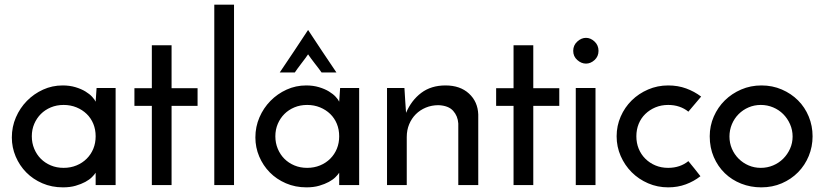

<svg xmlns="http://www.w3.org/2000/svg" viewBox="-20 -797 3551 827"><path d="M127.5 -263.5Q117 -239 117 -210Q117 -181 127.5 -156Q138 -131 156 -113Q174 -95 199 -84.5Q224 -74 254 -74Q284 -74 309.5 -84.5Q335 -95 353.5 -113.5Q372 -132 382 -156.5Q392 -181 392 -210Q392 -239 382 -263.5Q372 -288 353.5 -306Q335 -324 309.5 -334.5Q284 -345 254 -345Q224 -345 199 -334.5Q174 -324 156 -306Q138 -288 127.5 -263.5ZM31 -205Q31 -251 48.5 -291.5Q66 -332 96 -362.5Q126 -393 165.5 -411Q205 -429 250 -429Q280 -429 305 -421.5Q330 -414 348 -403Q366 -392 377 -380Q388 -368 392 -359L396 -418H478V0H392V-53Q387 -45 376 -34Q365 -23 347.5 -13.5Q330 -4 306 3Q282 10 251 10Q203 10 162.5 -7.5Q122 -25 93 -54.5Q64 -84 47.5 -123Q31 -162 31 -205Z M634 -602H719V-417H831V-341H719V0H634V-341H559V-417H634Z M988 0H903V-777H988Z M1307 -668Q1337 -622 1367.5 -576.5Q1398 -531 1429 -485H1365Q1361 -491 1353 -501.5Q1345 -512 1336 -523.5Q1327 -535 1319 -546Q1311 -557 1307 -563Q1303 -557 1295 -546Q1287 -535 1278 -523.5Q1269 -512 1261.5 -501.5Q1254 -491 1250 -485H1185Q1216 -531 1246.5 -576.5Q1277 -622 1307 -668ZM1176.5 -263.5Q1166 -239 1166 -210Q1166 -181 1176.5 -156Q1187 -131 1205 -113Q1223 -95 1248 -84.5Q1273 -74 1303 -74Q1333 -74 1358.5 -84.5Q1384 -95 1402.5 -113.5Q1421 -132 1431 -156.5Q1441 -181 1441 -210Q1441 -239 1431 -263.5Q1421 -288 1402.5 -306Q1384 -324 1358.5 -334.5Q1333 -345 1303 -345Q1273 -345 1248 -334.5Q1223 -324 1205 -306Q1187 -288 1176.5 -263.5ZM1080 -205Q1080 -251 1097.5 -291.5Q1115 -332 1145 -362.5Q1175 -393 1214.5 -411Q1254 -429 1299 -429Q1329 -429 1354 -421.5Q1379 -414 1397 -403Q1415 -392 1426 -380Q1437 -368 1441 -359L1445 -418H1527V0H1441V-53Q1436 -45 1425 -34Q1414 -23 1396.5 -13.5Q1379 -4 1355 3Q1331 10 1300 10Q1252 10 1211.5 -7.5Q1171 -25 1142 -54.5Q1113 -84 1096.5 -123Q1080 -162 1080 -205Z M1647 -418H1722Q1724 -387 1725.5 -361.5Q1727 -336 1729 -311Q1752 -365 1794.5 -397Q1837 -429 1899 -429Q1962 -429 2000 -394Q2038 -359 2040 -304V0H1954V-265Q1952 -297 1932 -319.5Q1912 -342 1869 -344Q1839 -344 1814 -333.5Q1789 -323 1771 -305Q1753 -287 1742.5 -262Q1732 -237 1732 -207V0H1647Z M2192 -602H2277V-417H2389V-341H2277V0H2192V-341H2117V-417H2192Z M2545 0H2460V-418H2545ZM2466.5 -538.5Q2449 -554 2449 -578Q2449 -602 2466.5 -618Q2484 -634 2504 -634Q2524 -634 2541 -618Q2558 -602 2558 -578Q2558 -554 2541 -538.5Q2524 -523 2504 -523Q2484 -523 2466.5 -538.5Z M2945 -103Q2959 -86 2971.5 -70.5Q2984 -55 2997 -38Q2969 -16 2934 -3Q2899 10 2858 10Q2812 10 2771.5 -7.5Q2731 -25 2701 -55Q2671 -85 2653.5 -125Q2636 -165 2636 -210Q2636 -255 2653.5 -295Q2671 -335 2701 -364.5Q2731 -394 2771.5 -411.5Q2812 -429 2858 -429Q2900 -429 2935.5 -416Q2971 -403 3000 -381L2945 -316Q2928 -330 2906 -337.5Q2884 -345 2858 -345Q2828 -345 2803 -334.5Q2778 -324 2759.5 -306Q2741 -288 2731 -263.5Q2721 -239 2721 -210Q2721 -181 2731 -156.5Q2741 -132 2759.5 -113.5Q2778 -95 2803 -84.5Q2828 -74 2858 -74Q2884 -74 2906 -81.5Q2928 -89 2945 -103Z M3132.5 -262Q3122 -237 3122 -209Q3122 -181 3132.5 -156.5Q3143 -132 3161.5 -113.5Q3180 -95 3204.5 -84.5Q3229 -74 3257 -74Q3285 -74 3310 -84.5Q3335 -95 3353.5 -113.5Q3372 -132 3383 -156.5Q3394 -181 3394 -209Q3394 -237 3383 -262Q3372 -287 3353.5 -305.5Q3335 -324 3310 -334.5Q3285 -345 3257 -345Q3229 -345 3204.5 -334.5Q3180 -324 3161.5 -305.5Q3143 -287 3132.5 -262ZM3037 -210Q3037 -255 3054.5 -295Q3072 -335 3102 -364.5Q3132 -394 3172.5 -411.5Q3213 -429 3260 -429Q3307 -429 3347.5 -411.5Q3388 -394 3417.5 -364.5Q3447 -335 3463.5 -295Q3480 -255 3480 -210Q3480 -165 3463.5 -125Q3447 -85 3417.5 -55Q3388 -25 3347.5 -7.5Q3307 10 3259 10Q3213 10 3172.5 -6Q3132 -22 3102 -51Q3072 -80 3054.5 -120.5Q3037 -161 3037 -210Z"/></svg>

Font: JosefinSans
Style: SemiBold
Weight: 600
Designer: Santiago Orozco
Foundry: Typemade
Version: Version 1.0 ; ttfautohint (v1.3)